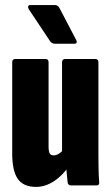

<svg xmlns="http://www.w3.org/2000/svg" viewBox="-20 -729 435 755"><path d="M122 6Q72 6 50 -25.5Q28 -57 28 -126V-484Q28 -497 40 -497H159Q171 -497 171 -484V-154Q171 -133 175.5 -125.5Q180 -118 191 -118Q201 -118 211.5 -124.5Q222 -131 231 -142L254 -81Q230 -42 194.5 -18Q159 6 122 6ZM259 0Q248 0 246 -11Q244 -27 242 -51.5Q240 -76 240 -94L224 -128V-484Q224 -497 237 -497H355Q367 -497 367 -484V-130Q367 -97 367.5 -67Q368 -37 370 -14Q372 0 360 0ZM196 -557Q184 -557 177 -567L93 -693Q89 -700 91 -704.5Q93 -709 98 -709H197Q207 -709 213 -699L280 -571Q283 -565 281 -561Q279 -557 272 -557Z"/></svg>

Font: Sofia Sans Extra Condensed Black
Style: Regular
Weight: 900
Designer: Botio Nikoltchev, Ani Petrova
Foundry: lettersoup
Version: Version 4.101